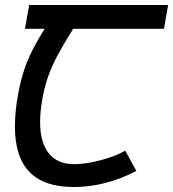

<svg xmlns="http://www.w3.org/2000/svg" viewBox="-20 -745 697 773"><path d="M40 -236Q40 -294.5 52.5 -363.5Q66 -439 89 -496Q112 -553 159.5 -629H80.5L97.5 -725H657L640 -629H274.5Q234.5 -565 211 -520.8Q187.5 -476.5 173.2 -435.5Q159 -394.5 150.5 -346.5Q141.5 -295.5 141.5 -254Q141.5 -171 176.5 -127.5Q211.5 -84 278.5 -84Q325.5 -84 386.2 -100.2Q447 -116.5 484 -138.5L529 -57Q467.5 -24.5 403.5 -8.2Q339.5 8 277 8Q157.5 8 98.8 -52.5Q40 -113 40 -236Z"/></svg>

Font: JuliaMono
Style: Bold Italic
Weight: 700
Italic angle: -9°
Monospace: yes
Designer: cormullion
Foundry: corm
Version: Version 0.057; ttfautohint (v1.8.4)